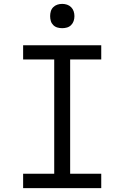

<svg xmlns="http://www.w3.org/2000/svg" viewBox="-20 -968 640 988"><path d="M99 0V-74H259V-662H99V-735H501V-662H341V-74H501V0ZM300 -823Q287 -823 275 -826.5Q263 -830 254 -839Q245 -848 241.5 -860Q238 -872 238 -885Q238 -898 241.5 -910Q245 -922 254 -931Q263 -940 275 -944Q287 -948 300 -948Q313 -948 325 -944Q337 -940 346 -931Q355 -922 359 -910Q363 -898 363 -885Q363 -872 359 -860Q355 -848 346 -839Q337 -830 325 -826.5Q313 -823 300 -823Z"/></svg>

Font: Iosevka Plex Etoile
Style: Regular
Weight: 400
Designer: Belleve Invis
Foundry: Belleve Invis
Version: Version 25.1.1; ttfautohint (v1.8.4)